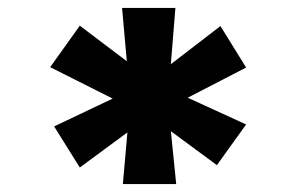

<svg xmlns="http://www.w3.org/2000/svg" viewBox="-20 -756 752 486"><path d="M291 -290 305 -449 319 -433 182 -332 117 -436 319 -532 290 -494 107 -586 182 -691 342 -570 305 -556 289 -736H424L409 -551L387 -574L538 -690L603 -585L419 -490L415 -527L603 -441L529 -338L392 -439L410 -449L426 -290Z"/></svg>

Font: Lexend Zetta
Style: Bold
Weight: 700
Designer: Bonnie Shaver-Troup, Thomas Jockin
Foundry: Lexend
Version: Version 1.007